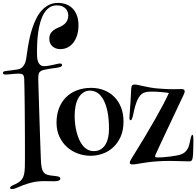

<svg xmlns="http://www.w3.org/2000/svg" viewBox="-69 -1145 1353 1324"><path d="M331.1 -1125Q358.4 -1125 383.8 -1116.5Q409.2 -1107.9 429 -1089.1Q448.7 -1070.3 460.4 -1041Q472.2 -1011.7 472.2 -970.2Q472.2 -933.1 462.9 -902.8Q453.6 -872.6 437 -851.1Q420.4 -829.6 397.5 -817.9Q374.5 -806.2 347.2 -806.2Q329.1 -806.2 314.9 -811.8Q300.8 -817.4 291 -826.9Q281.2 -836.4 276.1 -849.4Q271 -862.3 271 -877Q271 -887.2 273.4 -897.9Q275.9 -908.7 282.7 -918.5Q289.6 -928.2 301.5 -937.5Q313.5 -946.8 332 -954.1Q368.2 -968.3 385 -988.8Q401.9 -1009.3 401.9 -1038.1Q401.9 -1047.9 398.4 -1060.1Q395 -1072.3 386.2 -1082.8Q377.4 -1093.3 361.8 -1100.6Q346.2 -1107.9 321.8 -1107.9Q291.5 -1107.9 269.8 -1092Q248 -1076.2 232.9 -1050Q217.8 -1023.9 208.5 -990.5Q199.2 -957 194.3 -922.1Q189.5 -887.2 187.7 -853.8Q186 -820.3 186 -793.9Q186 -774.9 186.8 -756.1Q187.5 -737.3 192.4 -722.4Q197.3 -707.5 207.5 -698.2Q217.8 -689 236.8 -689Q252 -689 267.8 -691.9Q283.7 -694.8 298.1 -698Q312.5 -701.2 324.7 -704.1Q336.9 -707 345.2 -707Q358.9 -707 358.9 -696.8Q358.9 -689.9 352.8 -686Q346.7 -682.1 331.1 -679.2Q323.7 -677.7 314.7 -676.5Q305.7 -675.3 293.9 -673.8Q282.2 -672.4 267.6 -669.9Q252.9 -667.5 233.9 -663.1Q221.2 -660.2 213.6 -655.5Q206.1 -650.9 202.1 -645Q197.3 -637.2 196 -625.7Q194.8 -614.3 194.8 -600.1Q194.8 -596.2 195.6 -570.8Q196.3 -545.4 197.5 -506.3Q198.7 -467.3 200.2 -418Q201.7 -368.7 203.4 -316.9Q205.1 -265.1 206.8 -214.6Q208.5 -164.1 210 -122.6Q211.4 -81.1 212.6 -52Q213.9 -22.9 214.8 -14.2Q217.3 15.1 226.3 34.2Q235.4 53.2 257.8 60.1Q265.6 62.5 272.2 63.7Q278.8 64.9 285.9 65.7Q293 66.4 301 67.4Q309.1 68.4 319.8 69.8Q332.5 71.3 339.8 75Q347.2 78.6 347.2 85.9Q347.2 95.7 335.9 100.3Q324.7 105 305.2 105Q293.9 105 274.7 104.5Q255.4 104 233.9 104Q188 104.5 152.8 113Q117.7 121.6 91.1 131.8Q64.5 142.1 45.2 150.6Q25.9 159.2 12.2 159.2Q1 159.2 1 149.9Q1 144 6.6 139.9Q12.2 135.7 22.9 130.9Q44.9 122.1 59.6 112.3Q74.2 102.5 83.5 89.4Q92.8 76.2 96.9 57.4Q101.1 38.6 102.1 11.2Q103 -11.7 103 -45.4Q103 -79.1 103 -120.1Q103 -160.6 102.8 -206.1Q102.5 -251.5 102.3 -297.4Q102.1 -343.3 101.6 -388.2Q101.1 -433.1 100.6 -472.7Q100.1 -512.2 99.4 -544.2Q98.6 -576.2 98.1 -597.2Q97.7 -609.4 95.7 -617.2Q93.8 -625 89.4 -629.4Q85 -633.8 77.4 -635.5Q69.8 -637.2 58.1 -637.2Q47.9 -637.2 35.2 -636.2Q22.5 -635.3 10 -634Q-2.4 -632.8 -12.9 -631.8Q-23.4 -630.9 -29.8 -630.9Q-38.1 -630.9 -43.5 -633.3Q-48.8 -635.7 -48.8 -642.1Q-48.8 -648.9 -43 -651.6Q-37.1 -654.3 -25.9 -655.8Q-7.8 -658.2 9.5 -659.9Q26.9 -661.6 50.8 -666Q71.3 -669.4 83 -679.9Q94.7 -690.4 101.6 -705.3Q108.4 -720.2 111.3 -738.5Q114.3 -756.8 117.2 -776.9Q123 -820.8 131.3 -863.5Q139.6 -906.2 152.1 -945.1Q164.6 -983.9 180.9 -1016.8Q197.3 -1049.8 219.2 -1073.7Q241.2 -1097.7 268.8 -1111.3Q296.4 -1125 331.1 -1125Z M320.8 -299.8Q320.8 -354.5 337.9 -398.7Q355 -442.9 386.2 -474.1Q417.5 -505.4 461.7 -522.2Q505.9 -539.1 559.6 -539.1Q607.9 -539.1 648.7 -522.9Q689.5 -506.8 719.2 -476.8Q749 -446.8 765.9 -404.1Q782.7 -361.3 782.7 -308.1Q782.7 -245.1 762 -200.2Q741.2 -155.3 708.7 -126.5Q676.3 -97.7 636.2 -84.2Q596.2 -70.8 557.6 -70.8Q511.2 -70.8 468.5 -86.2Q425.8 -101.6 393.1 -130.9Q360.4 -160.2 340.6 -202.9Q320.8 -245.6 320.8 -299.8ZM552.7 -520Q524.9 -520 504.6 -506.1Q484.4 -492.2 471.2 -468.5Q458 -444.8 451.9 -413.3Q445.8 -381.8 445.8 -347.2Q445.8 -318.4 449.2 -289.1Q452.6 -259.8 459.7 -232.7Q466.8 -205.6 477.3 -181.9Q487.8 -158.2 502.4 -140.6Q517.1 -123 535.9 -113Q554.7 -103 577.6 -103Q607.4 -103 627.7 -116.5Q647.9 -129.9 660.2 -151.6Q672.4 -173.3 677.5 -200.4Q682.6 -227.5 682.6 -254.9Q682.6 -322.3 672.9 -372.1Q663.1 -421.9 645.5 -454.8Q627.9 -487.8 604.2 -503.9Q580.6 -520 552.7 -520Z M858.9 -562Q869.1 -562 885.3 -558.6Q901.4 -555.2 922.9 -550.3Q944.3 -545.4 970.7 -540.8Q997.1 -536.1 1027.8 -534.2Q1058.1 -531.7 1080.3 -530.8Q1102.5 -529.8 1119.6 -529.8Q1136.7 -529.8 1151.4 -530.3Q1166 -530.8 1182.6 -530.8Q1195.3 -530.8 1200 -526.4Q1204.6 -522 1204.6 -515.1Q1204.6 -509.8 1202.4 -503.9Q1200.2 -498 1198.7 -494.1Q1197.8 -492.2 1189.2 -474.1Q1180.7 -456.1 1167.2 -427.7Q1153.8 -399.4 1137 -363.5Q1120.1 -327.6 1102.3 -290Q1084.5 -252.4 1067.4 -216.1Q1050.3 -179.7 1036.6 -150.1Q1022.9 -120.6 1013.7 -100.8Q1004.4 -81.1 1002.9 -77.1Q1002 -74.7 1001.2 -72Q1000.5 -69.3 1000.5 -67.9Q1000.5 -61 1007.3 -60.1Q1014.2 -59.1 1021.5 -59.1Q1036.1 -59.1 1058.1 -60.8Q1080.1 -62.5 1102.8 -65.4Q1125.5 -68.4 1146 -72Q1166.5 -75.7 1178.7 -80.1Q1195.3 -85.9 1206.3 -95.9Q1217.3 -106 1224.1 -117.7Q1231 -129.4 1234.6 -142.1Q1238.3 -154.8 1240.7 -167Q1242.2 -173.3 1243.7 -181.6Q1245.1 -189.9 1247.1 -197.3Q1249 -204.6 1251.7 -209.7Q1254.4 -214.8 1257.8 -214.8Q1262.7 -214.8 1263.7 -203.6Q1264.6 -192.4 1264.6 -179.2Q1264.6 -172.4 1264.4 -158Q1264.2 -143.6 1263.9 -127.4Q1263.7 -111.3 1262.9 -96.2Q1262.2 -81.1 1261.7 -73.2Q1260.3 -52.7 1255.4 -42.5Q1250.5 -32.2 1236.8 -32.2Q1210.4 -32.2 1177.5 -33.7Q1144.5 -35.2 1109.9 -35.2Q1090.8 -35.2 1070.1 -34.9Q1049.3 -34.7 1025.9 -33.2Q986.8 -30.8 958.3 -27.1Q929.7 -23.4 908.4 -19.8Q887.2 -16.1 872.1 -13.7Q856.9 -11.2 844.7 -11.2Q834 -11.2 829.8 -14.4Q825.7 -17.6 825.7 -22.9Q825.7 -31.2 833.5 -43.9Q887.7 -130.9 930.2 -202.1Q972.7 -273.4 1004.9 -330.3Q1037.1 -387.2 1059.6 -430.4Q1082 -473.6 1095.7 -503.9Q1083.5 -505.9 1069.1 -507.6Q1054.7 -509.3 1039.3 -510.5Q1023.9 -511.7 1008.5 -512.5Q993.2 -513.2 979.5 -513.2Q966.8 -513.2 956.1 -512.5Q945.3 -511.7 937.5 -509.8Q920.9 -506.8 908.4 -496.8Q896 -486.8 886.5 -470.7Q877 -454.6 869.4 -432.4Q861.8 -410.2 855.5 -382.8Q853 -371.1 850.6 -359.4Q848.1 -347.7 845.5 -337.9Q842.8 -328.1 839.4 -322Q835.9 -315.9 831.5 -315.9Q828.6 -315.9 826.2 -319.6Q823.7 -323.2 823.7 -333Q823.7 -336.4 824.5 -348.9Q825.2 -361.3 826.4 -377Q827.6 -392.6 828.6 -408.7Q829.6 -424.8 830.6 -435.1L835.9 -534.2Q836.9 -550.8 842.3 -556.4Q847.7 -562 858.9 -562Z"/></svg>

Font: Henny Penny
Style: Regular
Weight: 400
Version: Version 1.001